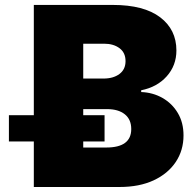

<svg xmlns="http://www.w3.org/2000/svg" viewBox="-20 -747 776 767"><path d="M115.1 0V-727.3H430.4Q555 -727.3 619.9 -677.9Q684.7 -628.6 684.7 -545.5Q684.7 -485.4 646 -442.1Q607.2 -398.8 544 -386.4V-379.3Q590.9 -377.5 629.3 -355.6Q667.6 -333.8 690.3 -295.6Q713.1 -257.5 713.1 -206Q713.1 -146.3 682 -99.8Q650.9 -53.3 593.8 -26.6Q536.6 0 457.4 0ZM312.5 -157.7H404.8Q504.3 -157.7 504.3 -231.5Q504.3 -269.9 478.5 -290.5Q452.8 -311.1 407.7 -311.1H312.5ZM312.5 -433.2H393.5Q432.5 -433.2 457 -451.3Q481.5 -469.5 481.5 -502.8Q481.5 -536.6 457.4 -554.5Q433.2 -572.4 396.3 -572.4H312.5ZM15.6 -181.8V-286.9H397.7V-181.8Z"/></svg>

Font: Inter UI Black
Style: Regular
Weight: 900
Designer: Rasmus Andersson
Foundry: rsms
Version: 3.2;8d6f07862